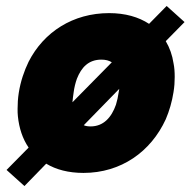

<svg xmlns="http://www.w3.org/2000/svg" viewBox="-20 -572 639 644"><path d="M536 -434 599 -498 539 -552 480 -492C445 -515 400 -528 346 -528C225 -528 127 -465 76 -365C61 -334 49 -299 43 -261C40 -242 39 -224 39 -207C39 -198 39 -190 40 -182C44 -142 56 -106 76 -77L2 -2L62 52L135 -23C168 -3 210 8 260 8C386 8 486 -63 536 -172C548 -200 557 -231 562 -263C565 -281 566 -298 566 -314C566 -330 565 -346 562 -360C558 -387 549 -412 536 -434ZM227 -262C229 -278 233 -294 238 -308C253 -346 277 -372 320 -372C334 -372 346 -369 355 -363L223 -229C224 -239 225 -250 227 -262ZM369 -221C354 -178 327 -148 284 -148C276 -148 267 -149 261 -152L380 -274L378 -262C376 -248 373 -234 369 -221Z"/></svg>

Font: Arthouse Owned Black
Style: Italic
Weight: 900
Italic angle: -10°
Designer: Jeremy Tribby
Foundry: Tribby Type
Version: Version 1.000;PS 001.000;hotconv 1.0.88;makeotf.lib2.5.64775